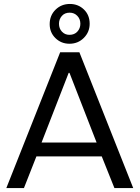

<svg xmlns="http://www.w3.org/2000/svg" viewBox="-20 -950 705 970"><path d="M12 0 284 -686H381L653 0H558L494 -160H164L101 0ZM190 -230H468L331 -582H327ZM331 -729Q289 -729 260 -757.5Q231 -786 231 -828Q231 -872 260.5 -901Q290 -930 333 -930Q375 -930 404 -902Q433 -874 433 -830Q433 -788 403.5 -758.5Q374 -729 331 -729ZM331 -774Q356 -774 371 -790.5Q386 -807 386 -830Q386 -854 370.5 -870Q355 -886 332 -886Q307 -886 292.5 -869.5Q278 -853 278 -830Q278 -806 293 -790Q308 -774 331 -774Z"/></svg>

Font: Chivo Medium Light
Style: Regular
Weight: 300
Version: Version 2.002